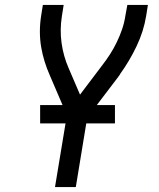

<svg xmlns="http://www.w3.org/2000/svg" viewBox="-20 -755 640 775"><path d="M202 0 250 -290 181 -451Q169 -478 160 -507Q151 -536 146 -566Q141 -596 141 -627.5Q141 -659 146 -691L153 -735H237L230 -691Q221 -635 228.5 -581.5Q236 -528 257 -480L303 -373L390 -488Q408 -511 423.5 -535Q439 -559 451.5 -585Q464 -611 473 -637.5Q482 -664 486 -691L494 -735H577L570 -691Q560 -629 531.5 -569Q503 -509 464 -455V-454Q462 -451 460 -448.5Q458 -446 456 -443L332 -280L286 0ZM142 -257V-331H444V-257Z"/></svg>

Font: Iosevka Curly Extended Oblique
Style: Regular
Weight: 400
Width: 7
Italic angle: -9°
Monospace: yes
Designer: Belleve Invis
Foundry: Belleve Invis
Version: Version 11.1.0; ttfautohint (v1.8.3)